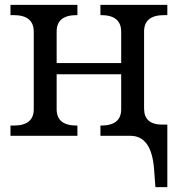

<svg xmlns="http://www.w3.org/2000/svg" viewBox="-20 -556 728 786"><path d="M391.1 0V-42H394Q476.1 -42 476.1 -108.9V-252H211.9V-108.9Q211.9 -42 293.9 -42H296.9V0H22.9V-42H36.1Q118.2 -42 118.2 -108.9V-425.8Q118.2 -494.1 36.1 -494.1H22.9V-536.1H296.9V-494.1H293.9Q211.9 -494.1 211.9 -426.8V-297.9H476.1V-425.8Q476.1 -494.1 394 -494.1H391.1V-536.1H665V-494.1H651.9Q569.8 -494.1 569.8 -426.8V-111.8Q569.8 -45.9 644 -45.9H665V210H616.2L610.8 137.2Q600.6 0 514.2 0Z"/></svg>

Font: Droid Serif
Style: Regular
Weight: 400
Designer: Monotype Design team
Foundry: Monotype Imaging Inc.
Version: Version 1.03